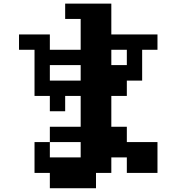

<svg xmlns="http://www.w3.org/2000/svg" viewBox="-20 -879 1040 1040"><path d="M583 -526.4H667V-609.4H583ZM250 -442.4H417V-526.4H250ZM250 -26.4H417V-109.4H250ZM83 -609.4V-692.4H250V-609.4H417V-776.4H333V-859.4H583V-692.4H833V-609.4H750V-442.4H667V-359.4H583V-192.4H667V-109.4H833V57.6H667V-26.4H583V57.6H500V140.6H250V57.6H167V-109.4H250V-192.4H417V-359.4H333V-276.4H250V-359.4H167V-609.4Z"/></svg>

Font: KH Dot Dougenzaka 12
Style: Regular
Weight: 400
Designer: Original version for X68000 by Keitarou Hiraki (http://hp.vector.co.jp/authors/VA000874/) / TrueType conversion by Homem
Version: Version 1.00.20150527